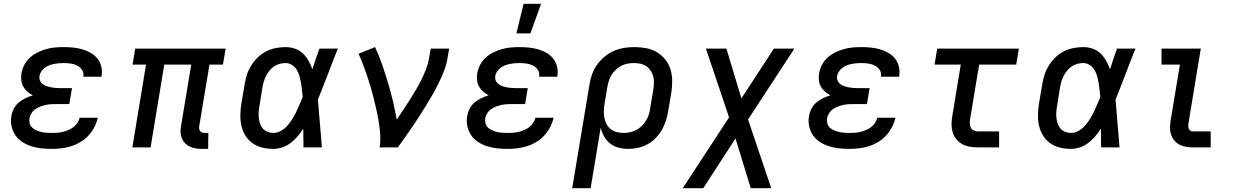

<svg xmlns="http://www.w3.org/2000/svg" viewBox="-20 -776 6490 1011"><path d="M253 8Q225 8 197.5 5Q170 2 145 -6Q120 -14 98 -28Q76 -42 61.5 -63Q47 -84 41 -110.5Q35 -137 40 -165Q43 -184 52.5 -203Q62 -222 78.5 -236Q95 -250 114 -259Q133 -268 153 -274Q137 -282 124 -293.5Q111 -305 102.5 -320Q94 -335 92 -353.5Q90 -372 93 -390Q97 -413 108.5 -435Q120 -457 138.5 -473.5Q157 -490 179 -500.5Q201 -511 223.5 -517.5Q246 -524 269.5 -526Q293 -528 315 -528Q341 -528 365.5 -525.5Q390 -523 413 -516.5Q436 -510 457 -498Q478 -486 492.5 -468Q507 -450 513 -426Q519 -402 515 -377L514 -372H418L419 -374Q422 -393 412 -408Q402 -423 386 -431Q370 -439 352 -441.5Q334 -444 315 -444Q303 -444 290.5 -443Q278 -442 265.5 -439.5Q253 -437 240.5 -432.5Q228 -428 217 -420Q206 -412 198 -400.5Q190 -389 188 -377Q186 -364 190 -353Q194 -342 203 -334.5Q212 -327 223.5 -323Q235 -319 247 -316.5Q259 -314 271 -313Q283 -312 295 -312H359L345 -228H281Q267 -228 252.5 -227.5Q238 -227 223.5 -224Q209 -221 195 -216Q181 -211 168 -202.5Q155 -194 146.5 -181Q138 -168 135 -154Q133 -140 136.5 -126.5Q140 -113 149.5 -104Q159 -95 172 -89.5Q185 -84 198 -81Q211 -78 225 -77Q239 -76 253 -76Q267 -76 281.5 -77Q296 -78 310.5 -81.5Q325 -85 339.5 -91Q354 -97 366 -106Q378 -115 387 -128Q396 -141 399 -156H495Q489 -130 476.5 -106Q464 -82 445.5 -62Q427 -42 403.5 -28Q380 -14 354.5 -6Q329 2 303.5 5Q278 8 253 8Z M1045 8Q1028 8 1011.5 5.5Q995 3 980.5 -3.5Q966 -10 955 -21Q944 -32 938 -46.5Q932 -61 931 -77.5Q930 -94 933 -111L987 -436H845L773 0H677L749 -436H678L692 -520H1168L1154 -436H1083L1029 -111Q1028 -104 1029 -97Q1030 -90 1034.5 -85Q1039 -80 1045 -78Q1051 -76 1059 -76H1077L1076 8Z M1420 8Q1390 8 1362 1.5Q1334 -5 1311 -21Q1288 -37 1273 -61Q1258 -85 1251.5 -113Q1245 -141 1245.5 -171Q1246 -201 1251 -231L1268 -331Q1272 -357 1280 -382Q1288 -407 1302.5 -430.5Q1317 -454 1337 -473.5Q1357 -493 1381.5 -505.5Q1406 -518 1432.5 -523Q1459 -528 1484 -528Q1510 -528 1534 -519.5Q1558 -511 1575.5 -494Q1593 -477 1605 -455.5Q1617 -434 1625 -411Q1633 -438 1642.5 -465.5Q1652 -493 1662 -520H1759Q1732 -453 1706.5 -385.5Q1681 -318 1654 -252Q1660 -189 1664.5 -126Q1669 -63 1675 0H1578Q1578 -24 1577.5 -48.5Q1577 -73 1577 -98Q1563 -77 1546.5 -57.5Q1530 -38 1510 -23Q1490 -8 1466.5 0Q1443 8 1420 8ZM1420 -76Q1440 -76 1459.5 -87Q1479 -98 1493.5 -114.5Q1508 -131 1519.5 -149.5Q1531 -168 1540 -187Q1549 -206 1557 -225.5Q1565 -245 1574 -265Q1572 -284 1570 -302.5Q1568 -321 1565 -339Q1562 -357 1557 -375Q1552 -393 1543 -408Q1534 -423 1518.5 -433.5Q1503 -444 1484 -444Q1469 -444 1453.5 -440Q1438 -436 1424 -427Q1410 -418 1399.5 -405Q1389 -392 1381.5 -377.5Q1374 -363 1369.5 -348Q1365 -333 1362 -317L1346 -217Q1343 -201 1342 -185Q1341 -169 1343 -153.5Q1345 -138 1350 -123.5Q1355 -109 1365 -98Q1375 -87 1389.5 -81.5Q1404 -76 1420 -76Z M1979 0Q1984 -33 1982 -66Q1980 -99 1975 -130.5Q1970 -162 1963 -193Q1956 -224 1948.5 -255Q1941 -286 1932 -316.5Q1923 -347 1913 -376.5Q1903 -406 1892 -435.5Q1881 -465 1868 -493L1955 -528Q1976 -483 1992 -436.5Q2008 -390 2022.5 -342Q2037 -294 2048.5 -245.5Q2060 -197 2069 -146Q2086 -172 2103.5 -197.5Q2121 -223 2137 -249Q2153 -275 2169 -301.5Q2185 -328 2198.5 -355.5Q2212 -383 2223 -411Q2234 -439 2239 -468L2248 -520H2345L2336 -468Q2331 -436 2319 -405Q2307 -374 2292.5 -344Q2278 -314 2261.5 -284.5Q2245 -255 2227 -226Q2209 -197 2191 -168.5Q2173 -140 2153.5 -111.5Q2134 -83 2114.5 -55.5Q2095 -28 2075 0Z M2653 8Q2625 8 2597.5 5Q2570 2 2545 -6Q2520 -14 2498 -28Q2476 -42 2461.5 -63Q2447 -84 2441 -110.5Q2435 -137 2440 -165Q2443 -184 2452.5 -203Q2462 -222 2478.5 -236Q2495 -250 2514 -259Q2533 -268 2553 -274Q2537 -282 2524 -293.5Q2511 -305 2502.5 -320Q2494 -335 2492 -353.5Q2490 -372 2493 -390Q2497 -413 2508.5 -435Q2520 -457 2538.5 -473.5Q2557 -490 2579 -500.5Q2601 -511 2623.5 -517.5Q2646 -524 2669.5 -526Q2693 -528 2715 -528Q2741 -528 2765.5 -525.5Q2790 -523 2813 -516.5Q2836 -510 2857 -498Q2878 -486 2892.5 -468Q2907 -450 2913 -426Q2919 -402 2915 -377L2914 -372H2818L2819 -374Q2822 -393 2812 -408Q2802 -423 2786 -431Q2770 -439 2752 -441.5Q2734 -444 2715 -444Q2703 -444 2690.5 -443Q2678 -442 2665.5 -439.5Q2653 -437 2640.5 -432.5Q2628 -428 2617 -420Q2606 -412 2598 -400.5Q2590 -389 2588 -377Q2586 -364 2590 -353Q2594 -342 2603 -334.5Q2612 -327 2623.5 -323Q2635 -319 2647 -316.5Q2659 -314 2671 -313Q2683 -312 2695 -312H2759L2745 -228H2681Q2667 -228 2652.5 -227.5Q2638 -227 2623.5 -224Q2609 -221 2595 -216Q2581 -211 2568 -202.5Q2555 -194 2546.5 -181Q2538 -168 2535 -154Q2533 -140 2536.5 -126.5Q2540 -113 2549.5 -104Q2559 -95 2572 -89.5Q2585 -84 2598 -81Q2611 -78 2625 -77Q2639 -76 2653 -76Q2667 -76 2681.5 -77Q2696 -78 2710.5 -81.5Q2725 -85 2739.5 -91Q2754 -97 2766 -106Q2778 -115 2787 -128Q2796 -141 2799 -156H2895Q2889 -130 2876.5 -106Q2864 -82 2845.5 -62Q2827 -42 2803.5 -28Q2780 -14 2754.5 -6Q2729 2 2703.5 5Q2678 8 2653 8ZM2699 -600 2737 -756H2829L2773 -600Z M2993 215 3084 -331Q3088 -358 3097.5 -384.5Q3107 -411 3123.5 -434.5Q3140 -458 3162.5 -477Q3185 -496 3211.5 -507.5Q3238 -519 3265 -523.5Q3292 -528 3319 -528Q3351 -528 3381.5 -522.5Q3412 -517 3437.5 -502Q3463 -487 3482 -464Q3501 -441 3510 -412.5Q3519 -384 3519.5 -352.5Q3520 -321 3515 -289L3498 -189Q3494 -164 3486 -139Q3478 -114 3464.5 -91Q3451 -68 3432 -48.5Q3413 -29 3389 -16Q3365 -3 3339 2.5Q3313 8 3288 8Q3262 8 3237 1.5Q3212 -5 3193 -20Q3174 -35 3161.5 -57Q3149 -79 3143 -104L3090 215ZM3264 -76Q3280 -76 3297 -79.5Q3314 -83 3329.5 -91Q3345 -99 3358 -111.5Q3371 -124 3380.5 -139Q3390 -154 3395.5 -170Q3401 -186 3403 -203L3420 -303Q3423 -321 3423.5 -338.5Q3424 -356 3420 -372.5Q3416 -389 3407 -403Q3398 -417 3384.5 -426.5Q3371 -436 3354 -440Q3337 -444 3319 -444H3318Q3302 -444 3285 -441Q3268 -438 3252.5 -430Q3237 -422 3223.5 -409.5Q3210 -397 3200.5 -382Q3191 -367 3186 -350.5Q3181 -334 3178 -317L3163 -228Q3160 -209 3159.5 -190.5Q3159 -172 3162.5 -154.5Q3166 -137 3174.5 -121.5Q3183 -106 3196.5 -95.5Q3210 -85 3227.5 -80.5Q3245 -76 3264 -76Z M3575 215 3819 -158 3697 -520H3805L3884 -258L4055 -520H4163L3919 -147L4041 215H3933L3853 -47L3683 215Z M4453 8Q4425 8 4397.5 5Q4370 2 4345 -6Q4320 -14 4298 -28Q4276 -42 4261.5 -63Q4247 -84 4241 -110.5Q4235 -137 4240 -165Q4243 -184 4252.5 -203Q4262 -222 4278.5 -236Q4295 -250 4314 -259Q4333 -268 4353 -274Q4337 -282 4324 -293.5Q4311 -305 4302.5 -320Q4294 -335 4292 -353.5Q4290 -372 4293 -390Q4297 -413 4308.5 -435Q4320 -457 4338.5 -473.5Q4357 -490 4379 -500.5Q4401 -511 4423.5 -517.5Q4446 -524 4469.5 -526Q4493 -528 4515 -528Q4541 -528 4565.5 -525.5Q4590 -523 4613 -516.5Q4636 -510 4657 -498Q4678 -486 4692.5 -468Q4707 -450 4713 -426Q4719 -402 4715 -377L4714 -372H4618L4619 -374Q4622 -393 4612 -408Q4602 -423 4586 -431Q4570 -439 4552 -441.5Q4534 -444 4515 -444Q4503 -444 4490.5 -443Q4478 -442 4465.5 -439.5Q4453 -437 4440.5 -432.5Q4428 -428 4417 -420Q4406 -412 4398 -400.5Q4390 -389 4388 -377Q4386 -364 4390 -353Q4394 -342 4403 -334.5Q4412 -327 4423.5 -323Q4435 -319 4447 -316.5Q4459 -314 4471 -313Q4483 -312 4495 -312H4559L4545 -228H4481Q4467 -228 4452.5 -227.5Q4438 -227 4423.5 -224Q4409 -221 4395 -216Q4381 -211 4368 -202.5Q4355 -194 4346.5 -181Q4338 -168 4335 -154Q4333 -140 4336.5 -126.5Q4340 -113 4349.5 -104Q4359 -95 4372 -89.5Q4385 -84 4398 -81Q4411 -78 4425 -77Q4439 -76 4453 -76Q4467 -76 4481.5 -77Q4496 -78 4510.5 -81.5Q4525 -85 4539.5 -91Q4554 -97 4566 -106Q4578 -115 4587 -128Q4596 -141 4599 -156H4695Q4689 -130 4676.5 -106Q4664 -82 4645.5 -62Q4627 -42 4603.5 -28Q4580 -14 4554.5 -6Q4529 2 4503.5 5Q4478 8 4453 8Z M5129 0Q5107 0 5086 -3.5Q5065 -7 5047 -17Q5029 -27 5016 -42.5Q5003 -58 4997 -77.5Q4991 -97 4990.5 -118.5Q4990 -140 4994 -162L5039 -436H4901L4915 -520H5345L5331 -436H5136L5088 -148Q5086 -136 5086.5 -124.5Q5087 -113 5092 -103.5Q5097 -94 5107.5 -89Q5118 -84 5129 -84H5241V0Z M5620 8Q5590 8 5562 1.5Q5534 -5 5511 -21Q5488 -37 5473 -61Q5458 -85 5451.5 -113Q5445 -141 5445.5 -171Q5446 -201 5451 -231L5468 -331Q5472 -357 5480 -382Q5488 -407 5502.5 -430.5Q5517 -454 5537 -473.5Q5557 -493 5581.5 -505.5Q5606 -518 5632.5 -523Q5659 -528 5684 -528Q5710 -528 5734 -519.5Q5758 -511 5775.5 -494Q5793 -477 5805 -455.5Q5817 -434 5825 -411Q5833 -438 5842.5 -465.5Q5852 -493 5862 -520H5959Q5932 -453 5906.5 -385.5Q5881 -318 5854 -252Q5860 -189 5864.5 -126Q5869 -63 5875 0H5778Q5778 -24 5777.5 -48.5Q5777 -73 5777 -98Q5763 -77 5746.5 -57.5Q5730 -38 5710 -23Q5690 -8 5666.5 0Q5643 8 5620 8ZM5620 -76Q5640 -76 5659.5 -87Q5679 -98 5693.5 -114.5Q5708 -131 5719.5 -149.5Q5731 -168 5740 -187Q5749 -206 5757 -225.5Q5765 -245 5774 -265Q5772 -284 5770 -302.5Q5768 -321 5765 -339Q5762 -357 5757 -375Q5752 -393 5743 -408Q5734 -423 5718.5 -433.5Q5703 -444 5684 -444Q5669 -444 5653.5 -440Q5638 -436 5624 -427Q5610 -418 5599.5 -405Q5589 -392 5581.5 -377.5Q5574 -363 5569.5 -348Q5565 -333 5562 -317L5546 -217Q5543 -201 5542 -185Q5541 -169 5543 -153.5Q5545 -138 5550 -123.5Q5555 -109 5565 -98Q5575 -87 5589.5 -81.5Q5604 -76 5620 -76Z M6262 0Q6243 0 6224.5 -3Q6206 -6 6190.5 -14.5Q6175 -23 6163.5 -36.5Q6152 -50 6146.5 -67Q6141 -84 6141 -103Q6141 -122 6144 -141L6193 -436H6096V-520H6303L6238 -127Q6237 -120 6237 -112.5Q6237 -105 6239.5 -98.5Q6242 -92 6248 -88Q6254 -84 6262 -84H6355V0Z"/></svg>

Font: Iosevka Custom Medium Oblique
Style: Regular
Weight: 500
Italic angle: -9°
Designer: Belleve Invis
Foundry: Belleve Invis
Version: Version 27.0.1